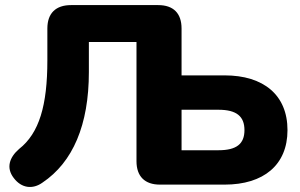

<svg xmlns="http://www.w3.org/2000/svg" viewBox="-20 -725 1177 754"><path d="M608 0H862C1015 0 1109 -77 1109 -214C1109 -352 1015 -429 862 -429H693V-613C693 -673 661 -705 601 -705H259C199 -705 166 -673 166 -613V-488C166 -311 134 -202 55 -140C17 -107 3 -66 34 -26C64 14 108 20 147 -8C266 -88 329 -234 329 -442V-560H516V-92C516 -32 549 0 608 0ZM838 -135H693V-294H838C909 -294 940 -268 940 -214C940 -160 909 -135 838 -135Z"/></svg>

Font: SN Pro Heavy
Style: Regular
Weight: 800
Designer: Tobias Whetton
Foundry: Supernotes
Version: Version 1.001;Glyphs 3.2 (3249)